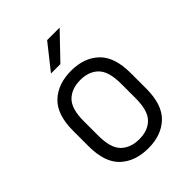

<svg xmlns="http://www.w3.org/2000/svg" viewBox="-203 -801 911 911"><g transform="rotate(-45 252.5 -345.5)"><path d="M59 -202V-306Q59 -414 112 -464Q165 -514 254 -514Q341 -514 393.5 -464Q446 -414 446 -306V-202Q446 -94 393.5 -44Q341 6 254 6Q165 6 112 -43.5Q59 -93 59 -202ZM378 -206V-302Q378 -385 344.5 -418.5Q311 -452 254 -452Q195 -452 161 -418.5Q127 -385 127 -302V-206Q127 -122 161 -88.5Q195 -55 254 -55Q311 -55 344.5 -88.5Q378 -122 378 -206ZM276 -697H360L240 -572H177Z"/></g></svg>

Font: D-DIN
Style: Regular
Weight: 400
Designer: Charles Nix
Foundry: Datto Inc.
Version: Version 1.00